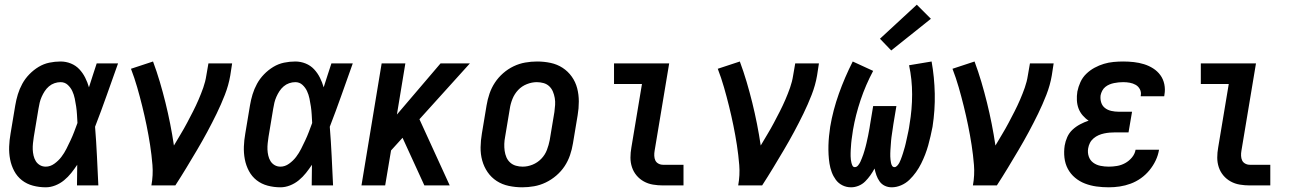

<svg xmlns="http://www.w3.org/2000/svg" viewBox="-20 -790 5540 818"><path d="M175 8Q147 8 120.5 1Q94 -6 73.5 -22Q53 -38 40.5 -61.5Q28 -85 23 -111.5Q18 -138 19 -165.5Q20 -193 25 -221L45 -341Q49 -365 56 -388Q63 -411 75 -433Q87 -455 105 -473.5Q123 -492 144.5 -505Q166 -518 190 -523Q214 -528 238 -528Q261 -528 282 -519.5Q303 -511 318 -495Q333 -479 343 -459Q353 -439 359 -418Q367 -444 375.5 -469.5Q384 -495 392 -520H483Q459 -453 435 -385Q411 -317 385 -250Q390 -188 393 -125.5Q396 -63 399 0H308Q308 -22 308.5 -44Q309 -66 309 -88Q297 -70 283.5 -53Q270 -36 253 -22Q236 -8 215.5 0Q195 8 175 8ZM175 -80Q194 -80 211.5 -92.5Q229 -105 241.5 -121.5Q254 -138 263 -156Q272 -174 280.5 -192Q289 -210 296 -228.5Q303 -247 310 -266Q309 -284 308 -301.5Q307 -319 304.5 -336Q302 -353 298.5 -370Q295 -387 288 -402Q281 -417 268.5 -428.5Q256 -440 238 -440Q225 -440 212 -435.5Q199 -431 188.5 -422Q178 -413 170.5 -401.5Q163 -390 157.5 -377.5Q152 -365 149 -352.5Q146 -340 144 -327L124 -207Q122 -194 120.5 -180Q119 -166 119.5 -153Q120 -140 123 -127Q126 -114 132.5 -103.5Q139 -93 150 -86.5Q161 -80 175 -80Z M625 0Q633 -44 629.5 -87Q626 -130 619.5 -172Q613 -214 604.5 -255.5Q596 -297 586 -337.5Q576 -378 564.5 -418Q553 -458 538 -497L632 -528Q648 -485 661 -441Q674 -397 685 -352.5Q696 -308 705 -262.5Q714 -217 721 -170Q735 -194 749.5 -218Q764 -242 777 -266.5Q790 -291 802.5 -315.5Q815 -340 826 -365.5Q837 -391 846 -416.5Q855 -442 859 -468L868 -520H969L961 -468Q954 -427 938 -386Q922 -345 903 -306Q884 -267 863 -228Q842 -189 819.5 -151Q797 -113 774 -75Q751 -37 727 0Z M1175 8Q1147 8 1120.5 1Q1094 -6 1073.5 -22Q1053 -38 1040.5 -61.5Q1028 -85 1023 -111.5Q1018 -138 1019 -165.5Q1020 -193 1025 -221L1045 -341Q1049 -365 1056 -388Q1063 -411 1075 -433Q1087 -455 1105 -473.5Q1123 -492 1144.5 -505Q1166 -518 1190 -523Q1214 -528 1238 -528Q1261 -528 1282 -519.5Q1303 -511 1318 -495Q1333 -479 1343 -459Q1353 -439 1359 -418Q1367 -444 1375.5 -469.5Q1384 -495 1392 -520H1483Q1459 -453 1435 -385Q1411 -317 1385 -250Q1390 -188 1393 -125.5Q1396 -63 1399 0H1308Q1308 -22 1308.5 -44Q1309 -66 1309 -88Q1297 -70 1283.5 -53Q1270 -36 1253 -22Q1236 -8 1215.5 0Q1195 8 1175 8ZM1175 -80Q1194 -80 1211.5 -92.5Q1229 -105 1241.5 -121.5Q1254 -138 1263 -156Q1272 -174 1280.5 -192Q1289 -210 1296 -228.5Q1303 -247 1310 -266Q1309 -284 1308 -301.5Q1307 -319 1304.5 -336Q1302 -353 1298.5 -370Q1295 -387 1288 -402Q1281 -417 1268.5 -428.5Q1256 -440 1238 -440Q1225 -440 1212 -435.5Q1199 -431 1188.5 -422Q1178 -413 1170.5 -401.5Q1163 -390 1157.5 -377.5Q1152 -365 1149 -352.5Q1146 -340 1144 -327L1124 -207Q1122 -194 1120.5 -180Q1119 -166 1119.5 -153Q1120 -140 1123 -127Q1126 -114 1132.5 -103.5Q1139 -93 1150 -86.5Q1161 -80 1175 -80Z M1520 0 1606 -520H1707L1671 -302L1857 -520H1982L1767 -282L1896 0H1788L1695 -203L1646 -149L1621 0Z M2205 8Q2176 8 2147.5 2Q2119 -4 2096 -19Q2073 -34 2057.5 -56.5Q2042 -79 2034.5 -106Q2027 -133 2027.5 -162.5Q2028 -192 2033 -221L2053 -341Q2057 -366 2065.5 -391Q2074 -416 2088.5 -438Q2103 -460 2123.5 -478Q2144 -496 2168 -507.5Q2192 -519 2217.5 -523.5Q2243 -528 2268 -528Q2298 -528 2326 -522Q2354 -516 2377 -501Q2400 -486 2416 -463.5Q2432 -441 2439 -414Q2446 -387 2446 -357.5Q2446 -328 2441 -299L2421 -179Q2417 -154 2408.5 -129Q2400 -104 2385.5 -82Q2371 -60 2350 -42Q2329 -24 2305 -12.5Q2281 -1 2255.5 3.5Q2230 8 2205 8ZM2207 -80Q2228 -80 2249 -88.5Q2270 -97 2286 -113.5Q2302 -130 2310 -151Q2318 -172 2322 -193L2342 -313Q2344 -328 2345 -343Q2346 -358 2343.5 -372.5Q2341 -387 2335.5 -400Q2330 -413 2320 -422.5Q2310 -432 2296 -436Q2282 -440 2267 -440Q2246 -440 2224.5 -431.5Q2203 -423 2187.5 -406.5Q2172 -390 2163.5 -369Q2155 -348 2152 -327L2132 -207Q2129 -192 2128.5 -177Q2128 -162 2130 -147.5Q2132 -133 2137.5 -120Q2143 -107 2153.5 -97.5Q2164 -88 2178 -84Q2192 -80 2207 -80Z M2805 0Q2783 0 2762 -3.5Q2741 -7 2723 -17Q2705 -27 2692 -42.5Q2679 -58 2672.5 -77.5Q2666 -97 2666 -118.5Q2666 -140 2670 -162L2715 -432H2596V-520H2831L2769 -148Q2767 -137 2767.5 -126Q2768 -115 2772 -106.5Q2776 -98 2785 -93Q2794 -88 2805 -88H2892V0Z M3125 0Q3133 -44 3129.5 -87Q3126 -130 3119.5 -172Q3113 -214 3104.5 -255.5Q3096 -297 3086 -337.5Q3076 -378 3064.5 -418Q3053 -458 3038 -497L3132 -528Q3148 -485 3161 -441Q3174 -397 3185 -352.5Q3196 -308 3205 -262.5Q3214 -217 3221 -170Q3235 -194 3249.5 -218Q3264 -242 3277 -266.5Q3290 -291 3302.5 -315.5Q3315 -340 3326 -365.5Q3337 -391 3346 -416.5Q3355 -442 3359 -468L3368 -520H3469L3461 -468Q3454 -427 3438 -386Q3422 -345 3403 -306Q3384 -267 3363 -228Q3342 -189 3319.5 -151Q3297 -113 3274 -75Q3251 -37 3227 0Z M3606 8Q3586 8 3569 -0.5Q3552 -9 3541 -24Q3530 -39 3523.5 -56.5Q3517 -74 3514 -93Q3511 -112 3510 -131.5Q3509 -151 3509.5 -170.5Q3510 -190 3512 -210Q3514 -230 3517 -250Q3529 -321 3554 -391Q3579 -461 3613 -528L3700 -488Q3668 -428 3646.5 -364Q3625 -300 3614 -236Q3613 -229 3612 -222Q3611 -215 3610 -208Q3609 -201 3608 -194Q3607 -187 3606.5 -180Q3606 -173 3605.5 -166Q3605 -159 3604.5 -152Q3604 -145 3604 -138Q3604 -131 3604 -124Q3604 -117 3605 -110Q3606 -103 3607.5 -96.5Q3609 -90 3612 -84Q3615 -78 3622 -78Q3630 -78 3636 -85.5Q3642 -93 3645.5 -100.5Q3649 -108 3652 -116Q3655 -124 3658 -132Q3661 -140 3663 -148Q3665 -156 3667.5 -164Q3670 -172 3671.5 -180Q3673 -188 3675 -196Q3677 -204 3678.5 -212Q3680 -220 3681.5 -228Q3683 -236 3684.5 -244Q3686 -252 3687 -260L3700 -338H3799L3786 -260Q3785 -253 3784 -246Q3783 -239 3782 -232.5Q3781 -226 3780 -219Q3779 -212 3778 -205Q3777 -198 3776.5 -191.5Q3776 -185 3775.5 -178Q3775 -171 3774.5 -164Q3774 -157 3773.5 -150Q3773 -143 3773 -136.5Q3773 -130 3773 -123Q3773 -116 3774 -109.5Q3775 -103 3776 -96.5Q3777 -90 3780.5 -84Q3784 -78 3791 -78Q3797 -78 3802.5 -84Q3808 -90 3811.5 -96.5Q3815 -103 3817.5 -110Q3820 -117 3822.5 -123.5Q3825 -130 3827 -137Q3829 -144 3831 -150.5Q3833 -157 3835 -164Q3837 -171 3838.5 -178Q3840 -185 3841.5 -191.5Q3843 -198 3844.5 -205Q3846 -212 3847.5 -219Q3849 -226 3850.5 -233Q3852 -240 3853 -246.5Q3854 -253 3855 -260Q3866 -324 3866 -388Q3866 -452 3853 -512L3949 -528Q3961 -461 3962.5 -391Q3964 -321 3953 -250Q3949 -230 3944.5 -210Q3940 -190 3934.5 -170.5Q3929 -151 3921.5 -131.5Q3914 -112 3904.5 -93Q3895 -74 3882.5 -56.5Q3870 -39 3854.5 -24Q3839 -9 3819 -0.5Q3799 8 3779 8Q3763 8 3749.5 1.5Q3736 -5 3727.5 -17Q3719 -29 3714 -43Q3709 -57 3706 -72Q3698 -57 3688 -43Q3678 -29 3666 -17Q3654 -5 3638 1.5Q3622 8 3606 8ZM3777 -575 3729 -625 3886 -770 3946 -710Z M4125 0Q4133 -44 4129.5 -87Q4126 -130 4119.5 -172Q4113 -214 4104.5 -255.5Q4096 -297 4086 -337.5Q4076 -378 4064.5 -418Q4053 -458 4038 -497L4132 -528Q4148 -485 4161 -441Q4174 -397 4185 -352.5Q4196 -308 4205 -262.5Q4214 -217 4221 -170Q4235 -194 4249.5 -218Q4264 -242 4277 -266.5Q4290 -291 4302.5 -315.5Q4315 -340 4326 -365.5Q4337 -391 4346 -416.5Q4355 -442 4359 -468L4368 -520H4469L4461 -468Q4454 -427 4438 -386Q4422 -345 4403 -306Q4384 -267 4363 -228Q4342 -189 4319.5 -151Q4297 -113 4274 -75Q4251 -37 4227 0Z M4704 8Q4677 8 4651.5 4.5Q4626 1 4602.5 -8Q4579 -17 4560 -33Q4541 -49 4529.5 -70.5Q4518 -92 4515 -118Q4512 -144 4516 -170Q4519 -188 4527 -206Q4535 -224 4549.5 -237.5Q4564 -251 4582 -260.5Q4600 -270 4618 -276Q4604 -285 4592.5 -298.5Q4581 -312 4575 -328Q4569 -344 4568 -362.5Q4567 -381 4570 -400Q4574 -420 4583 -440Q4592 -460 4608 -475.5Q4624 -491 4643.5 -501.5Q4663 -512 4683 -518Q4703 -524 4724 -526Q4745 -528 4765 -528Q4788 -528 4810.5 -525.5Q4833 -523 4854 -516.5Q4875 -510 4893 -498.5Q4911 -487 4923.5 -470Q4936 -453 4940.5 -431Q4945 -409 4941 -387Q4941 -385 4940.5 -383Q4940 -381 4940 -380H4840Q4840 -380 4840 -381Q4840 -382 4840 -382Q4843 -397 4836.5 -409.5Q4830 -422 4818.5 -428.5Q4807 -435 4793.5 -437.5Q4780 -440 4765 -440Q4755 -440 4745.5 -439Q4736 -438 4726 -436Q4716 -434 4706.5 -430Q4697 -426 4689 -419.5Q4681 -413 4676 -403.5Q4671 -394 4669 -384Q4667 -368 4671.5 -353.5Q4676 -339 4687.5 -330Q4699 -321 4714.5 -317.5Q4730 -314 4746 -314H4803L4788 -226H4731Q4719 -226 4707.5 -225Q4696 -224 4684 -221.5Q4672 -219 4660.5 -214Q4649 -209 4639 -200.5Q4629 -192 4623.5 -181Q4618 -170 4616 -158Q4613 -140 4618.5 -123.5Q4624 -107 4637.5 -97Q4651 -87 4668.5 -83.5Q4686 -80 4704 -80Q4721 -80 4739 -83Q4757 -86 4773.5 -95Q4790 -104 4802.5 -119Q4815 -134 4818 -152H4918Q4914 -128 4903.5 -106Q4893 -84 4877 -64.5Q4861 -45 4840.5 -30.5Q4820 -16 4797 -7.5Q4774 1 4750.5 4.5Q4727 8 4704 8Z M5305 0Q5283 0 5262 -3.5Q5241 -7 5223 -17Q5205 -27 5192 -42.5Q5179 -58 5172.5 -77.5Q5166 -97 5166 -118.5Q5166 -140 5170 -162L5215 -432H5096V-520H5331L5269 -148Q5267 -137 5267.5 -126Q5268 -115 5272 -106.5Q5276 -98 5285 -93Q5294 -88 5305 -88H5392V0Z"/></svg>

Font: Iosevka SS04 Semibold Oblique
Style: Regular
Weight: 600
Italic angle: -9°
Monospace: yes
Designer: Belleve Invis
Foundry: Belleve Invis
Version: Version 19.0.0; ttfautohint (v1.8.4)